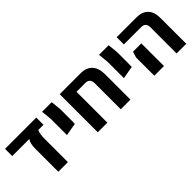

<svg xmlns="http://www.w3.org/2000/svg" viewBox="96 -1303 2036 2036"><g transform="rotate(-45 1114.0 -285.5)"><path d="M263 0V-346Q263 -423 291 -463H35V-571H504V-463H426Q407 -420 407 -346V0Z M603 -210V-454L591 -571H735L747 -454V-298L746 -235Z M1172 -571Q1252 -571 1298.5 -523Q1345 -475 1345 -378V0H1200V-385Q1200 -463 1133 -463H999V0H855V-506V-571Z M1457 -210V-454L1445 -571H1589L1601 -454V-298L1600 -235Z M2037 0V-390Q2037 -463 1970 -463H1709V-571H2009Q2089 -571 2135.5 -525.5Q2182 -480 2182 -383V0ZM1703 0V-273L1723 -340H1848V0Z"/></g></svg>

Font: Assistant
Style: Bold
Weight: 700
Designer: Hebrew By Ben Nathan, Latin by Paul Hunt
Version: Version 2.001;PS 002.001;hotconv 1.0.88;makeotf.lib2.5.64775